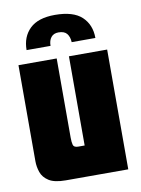

<svg xmlns="http://www.w3.org/2000/svg" viewBox="-75 -689 544 742"><g transform="rotate(-10 196.5 -318.5)"><path d="M192 -637Q264 -637 297.5 -605.5Q331 -574 331 -522H238Q237 -543 227 -555.5Q217 -568 194 -568Q175 -568 165 -555.5Q155 -543 155 -522H61Q61 -574 93.5 -605.5Q126 -637 192 -637ZM123 0Q79 0 57 -14Q35 -28 27.5 -49.5Q20 -71 20 -93V-470H170V-159Q170 -141 173 -130.5Q176 -120 193 -120H218V-470H368V0Z"/></g></svg>

Font: Smooch Sans Black
Style: Regular
Weight: 900
Designer: Robert E. Leuschke
Foundry: Robert E. Leuschke
Version: Version 1.010; ttfautohint (v1.8.3)